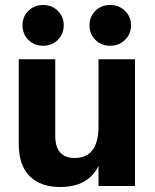

<svg xmlns="http://www.w3.org/2000/svg" viewBox="-20 -744 620 768"><path d="M421 -561Q385 -561 361.5 -584.5Q338 -608 338 -643Q338 -677 361.5 -700.5Q385 -724 421 -724Q456 -724 480 -700.5Q504 -677 504 -643Q504 -608 480 -584.5Q456 -561 421 -561ZM153 -561Q117 -561 93.5 -584.5Q70 -608 70 -643Q70 -677 93.5 -700.5Q117 -724 153 -724Q188 -724 211.5 -700.5Q235 -677 235 -643Q235 -608 211.5 -584.5Q188 -561 153 -561ZM374 -507H520V0H374V-81Q334 4 220 4Q142 4 98.5 -39.5Q55 -83 55 -168V-507H201V-201Q201 -112 279 -112Q374 -112 374 -239Z"/></svg>

Font: Hind Bold
Style: Regular
Weight: 700
Designer: Manushi Parikh, Satya Rajpurohit
Foundry: Indian Type Foundry
Version: Version 1.201;PS 1.0;hotconv 1.0.78;makeotf.lib2.5.61930; tt